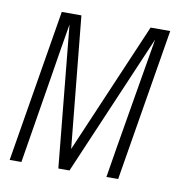

<svg xmlns="http://www.w3.org/2000/svg" viewBox="-65 -583 629 645"><g transform="rotate(10 250.0 -260.0)"><path d="M9 0 95 -520H162L206 -72L398 -520H465L379 0H339L356 -104Q372 -199 388 -294Q404 -389 420 -483L213 0H175L128 -483Q112 -389 97 -294Q82 -199 66 -104L49 0Z"/></g></svg>

Font: Iosevka Extralight
Style: Italic
Weight: 200
Italic angle: -9°
Monospace: yes
Designer: Belleve Invis
Foundry: Belleve Invis
Version: Version 32.5.0; ttfautohint (v1.8.4)